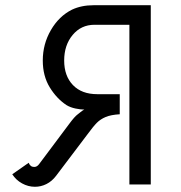

<svg xmlns="http://www.w3.org/2000/svg" viewBox="-20 -706 695 736"><path d="M476 -611H342Q291 -611 258.5 -572Q226 -533 226 -474Q226 -415 259.5 -380Q293 -345 353 -345H439V-268Q405 -266 385 -257.5Q365 -249 351.5 -235.5Q338 -222 316 -192L195 -32Q179 -11 158 -0.5Q137 10 114 10Q88 10 64.5 -3Q41 -16 27 -38L90 -82Q96 -66 111 -66Q122 -66 130 -77L246 -232Q266 -259 277 -267Q281 -270 289 -276.5Q297 -283 303 -286Q289 -286 269.5 -290Q250 -294 235 -303Q197 -328 170.5 -371.5Q144 -415 144 -474Q144 -537 175 -590.5Q206 -644 256 -669Q292 -686 339 -686H558V1H476Z"/></svg>

Font: Bellota
Style: Bold
Weight: 700
Designer: Kemie Guaida
Foundry: Kemie Guaida
Version: Version 4.001